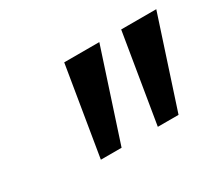

<svg xmlns="http://www.w3.org/2000/svg" viewBox="-70 -975 653 578"><g transform="rotate(-30 256.0 -685.5)"><path d="M512 -840 411 -531H339L390 -840ZM314 -840 213 -531H141L192 -840Z"/></g></svg>

Font: TypoPRO Sinkin Sans
Style: 500 Medium Italic
Weight: 500
Italic angle: -112°
Designer: Keith Bates
Foundry: K-Type
Version: Sinkin Sans (version 1.0)  by Keith Bates   •   © 2014   www